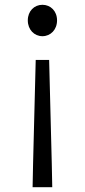

<svg xmlns="http://www.w3.org/2000/svg" viewBox="-20 -574 354 801"><path d="M116 207H198L196 108L185 -324H129L118 108ZM157 -423C191 -423 218 -450 218 -489C218 -528 191 -554 157 -554C123 -554 96 -528 96 -489C96 -450 123 -423 157 -423Z"/></svg>

Font: Noto Sans CJK HK DemiLight
Style: Regular
Weight: 350
Designer: Ryoko NISHIZUKA 西塚涼子 (kana, bopomofo & ideographs); Paul D. Hunt (Latin, Greek & Cyrillic); Sandoll Communications 산돌커뮤니
Foundry: Adobe
Version: Version 2.004;hotconv 1.0.118;makeotfexe 2.5.65603